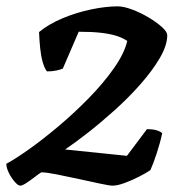

<svg xmlns="http://www.w3.org/2000/svg" viewBox="-26 -585 592 605"><path d="M38 0Q31 0 20.5 -12Q10 -24 2 -40Q-6 -56 -6 -69Q19 -82 63 -113Q107 -144 157 -186Q207 -228 253.5 -275.5Q300 -323 333 -370Q366 -417 375 -456Q362 -465 342.5 -471.5Q323 -478 293.5 -481.5Q264 -485 222 -485L172 -369Q166 -366 152.5 -363Q139 -360 122 -360Q114 -370 108.5 -389.5Q103 -409 100.5 -434Q98 -459 97 -484Q129 -510 172.5 -528Q216 -546 262 -555.5Q308 -565 345 -565Q363 -565 389 -555.5Q415 -546 440.5 -531Q466 -516 483.5 -500.5Q501 -485 501 -474Q501 -442 477.5 -402Q454 -362 416.5 -319.5Q379 -277 335 -237.5Q291 -198 250 -166Q209 -134 179 -114L374 -94L437 -178Q457 -178 469 -174Q481 -170 485 -165Q479 -136 468 -102.5Q457 -69 448 -49Q435 -40 412.5 -28.5Q390 -17 367 -8.5Q344 0 329 0Q319 0 289 -6.5Q259 -13 222 -21Q185 -29 152.5 -35.5Q120 -42 104 -42Q96 -37 82.5 -26.5Q69 -16 56.5 -8Q44 0 38 0Z"/></svg>

Font: Texturina 12pt
Style: Bold Italic
Weight: 700
Italic angle: -11°
Designer: Guillermo Torres Carreño
Foundry: Omnibus-Type
Version: Version 1.002